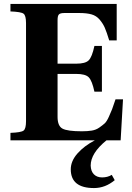

<svg xmlns="http://www.w3.org/2000/svg" viewBox="-20 -712 669 974"><path d="M33 0V-38Q87 -40 99.5 -49.5Q112 -59 112 -97V-595Q112 -633 99.5 -642.5Q87 -652 33 -654V-692H572V-507H534Q521 -550 511.5 -571.5Q502 -593 485.5 -612.5Q469 -632 444.5 -639Q420 -646 382 -646H307Q286 -646 279 -639Q272 -632 272 -610V-389H367Q413 -389 430 -406Q447 -423 459 -479H497V-247H459Q447 -303 430 -320Q413 -337 367 -337H272V-119Q272 -73 297 -59.5Q322 -46 395 -46Q424 -46 445.5 -49.5Q467 -53 484 -65Q501 -77 511 -86Q521 -95 532 -119Q543 -143 548.5 -157.5Q554 -172 566 -208H604L592 0H520Q440 65 440 128Q441 157 456.5 172.5Q472 188 498 188Q526 188 547 175L562 202Q514 242 457 242Q339 242 339 147Q339 105 373 66.5Q407 28 461 0Z"/></svg>

Font: Heuristica
Style: Bold
Weight: 700
Version: Version 1.0.2